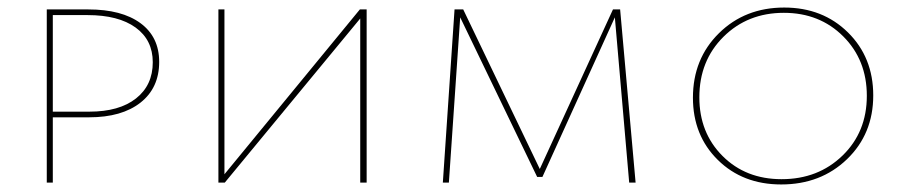

<svg xmlns="http://www.w3.org/2000/svg" viewBox="-20 -484 2389 509"><path d="M214 -459Q303 -459 352.5 -422.5Q402 -386 402 -320Q402 -251 352.5 -212Q303 -173 216 -173H120V0H104V-459ZM217 -188Q296 -188 340.5 -223Q385 -258 385 -319Q385 -378 339.5 -411Q294 -444 212 -444H120V-188Z M952 -459V0H935V-435L576 0H559V-459H575V-22L934 -459Z M1665 0H1648L1610 -438L1418 -15H1404L1200 -438L1170 0H1154L1185 -459H1208L1411 -36L1605 -459H1624Z M2051 5Q1949 5 1883 -60Q1817 -125 1817 -225Q1817 -328 1886 -396Q1955 -464 2059 -464Q2161 -464 2228 -398Q2295 -332 2295 -231Q2295 -129 2225.5 -62Q2156 5 2051 5ZM2052 -9Q2149 -9 2213.5 -71.5Q2278 -134 2278 -230Q2278 -325 2215.5 -387.5Q2153 -450 2058 -450Q1962 -450 1898 -386.5Q1834 -323 1834 -226Q1834 -132 1895.5 -70.5Q1957 -9 2052 -9Z"/></svg>

Font: EauTestSC Thin
Style: Regular
Weight: 250
Designer: Christian Thalmann (Catharsis Fonts)
Version: Version 0.001;PS 000.001;hotconv 1.0.88;makeotf.lib2.5.64775